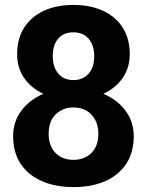

<svg xmlns="http://www.w3.org/2000/svg" viewBox="-20 -741 584 771"><path d="M275.4 10.3Q202.6 10.3 148.4 -13.7Q93.8 -37.1 63.2 -82.8Q32.7 -128.4 32.7 -194.3Q32.7 -252 65.4 -296.1Q98.1 -340.3 154.3 -364.3Q104.5 -387.2 76.7 -428.2Q48.8 -469.2 48.8 -522.5Q48.8 -585.9 77.1 -630.4Q105.5 -674.3 156.2 -697.8Q207 -721.2 274.4 -721.2Q342.3 -721.2 393.6 -697.8Q444.3 -674.3 472.7 -630.1Q501 -585.9 501 -522.5Q501 -469.2 472.7 -428.2Q444.3 -387.2 395 -364.3Q451.7 -340.3 484.4 -295.9Q517.1 -251.5 517.1 -194.3Q517.1 -128.9 486.8 -83Q456.1 -37.1 401.9 -13.4Q347.7 10.3 275.4 10.3ZM275.4 -419.4Q301.3 -419.4 319.8 -431.6Q358.4 -456.1 358.4 -516.1Q358.4 -545.4 348.1 -566.4Q326.7 -611.3 274.4 -611.3Q235.4 -611.3 213.6 -585.7Q191.9 -560.1 191.9 -516.1Q191.9 -471.7 213.9 -445.6Q235.8 -419.4 275.4 -419.4ZM275.4 -99.1Q304.7 -99.1 327.6 -111.8Q375 -139.2 375 -204.1Q375 -235.8 362.3 -259.8Q334.5 -309.6 274.4 -309.6Q245.6 -309.6 222.7 -296.4Q175.3 -268.6 175.3 -204.1Q175.3 -155.3 202.6 -127.2Q230 -99.1 275.4 -99.1Z"/></svg>

Font: Hanuman
Style: Bold
Weight: 700
Designer: Danh Hong
Version: Version 8.002; ttfautohint (v1.8.3)